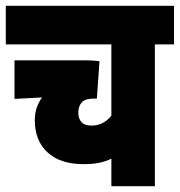

<svg xmlns="http://www.w3.org/2000/svg" viewBox="-20 -642 620 662"><path d="M580 -489H514V0H364V-95Q344 -85 321 -80.5Q298 -76 268 -76Q188 -76 144 -116.5Q100 -157 100 -227Q100 -253 107.5 -273Q115 -293 125 -306L30 -301V-434H278Q299 -434 323 -431L314 -302H302Q274 -302 262 -289Q250 -276 250 -253Q250 -234 260.5 -221.5Q271 -209 296 -209Q317 -209 334 -218Q351 -227 364 -243V-489H0V-622H580Z"/></svg>

Font: Noto Sans ExtraCondensed Black
Style: Regular
Weight: 900
Width: 2
Designer: Monotype Design Team
Foundry: Monotype Imaging Inc.
Version: Version 2.013; ttfautohint (v1.8.4.7-5d5b)